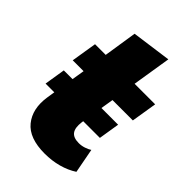

<svg xmlns="http://www.w3.org/2000/svg" viewBox="-176 -621 700 700"><g transform="rotate(45 174.0 -271.0)"><path d="M12 -173 25 -254H70L78 -303H22L38 -402H93L113 -531L266 -552L242 -402H348L332 -303H227L219 -254H305L292 -173H206L205 -166Q201 -135 212 -120Q223 -105 251 -105Q265 -105 278.5 -109.5Q292 -114 301 -120L319 -25Q293 -8 260 1Q227 10 190 10Q110 10 76 -32Q42 -74 52 -141L57 -173Z"/></g></svg>

Font: Rokkitt SemiBold ExtraBold
Style: Italic
Weight: 800
Italic angle: -9°
Version: Version 3.103